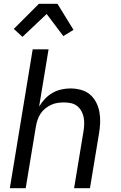

<svg xmlns="http://www.w3.org/2000/svg" viewBox="-20 -996 640 1016"><path d="M32 0 153 -735H237L187 -432Q200 -454 218 -473Q236 -492 258 -504.5Q280 -517 304 -522.5Q328 -528 352 -528Q381 -528 408.5 -520.5Q436 -513 456 -496Q476 -479 488.5 -455Q501 -431 506 -403.5Q511 -376 510 -347.5Q509 -319 504 -290L456 0H372L422 -302Q425 -321 425.5 -340Q426 -359 422.5 -376.5Q419 -394 410 -409.5Q401 -425 387.5 -435.5Q374 -446 356 -450Q338 -454 319 -454Q302 -454 284.5 -451.5Q267 -449 250 -441Q233 -433 218.5 -421Q204 -409 194 -393.5Q184 -378 178.5 -361Q173 -344 170 -327L116 0ZM99 -801 53 -843 186 -976H284L369 -838L315 -805L227 -922Z"/></svg>

Font: Iosevka Extended
Style: Italic
Weight: 400
Width: 7
Italic angle: -9°
Monospace: yes
Designer: Belleve Invis
Foundry: Belleve Invis
Version: Version 32.5.0; ttfautohint (v1.8.4)